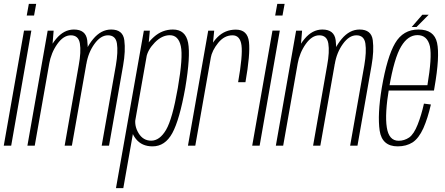

<svg xmlns="http://www.w3.org/2000/svg" viewBox="-22 -755 2308 995"><path d="M-2.5 0H36L140.5 -596.5H102.5ZM127.5 -735 116.5 -674.5H154.5L165.5 -735Z M120 0H158L249.5 -518L256 -596H225ZM313 0H350.5L424 -415.5Q437.5 -492 430 -547Q422.5 -602 361 -602Q309 -602 268.5 -553.2Q228 -504.5 217 -443.5L232.5 -423Q243 -482 275 -527Q307 -572 345 -572Q385 -572 392 -529.5Q399 -487 386 -416.5ZM505 0H543L616 -415.5Q629.5 -491.5 622.2 -546.8Q615 -602 554 -602Q502 -602 461 -553Q420 -504 409 -443.5L425.5 -423Q435 -482 467.2 -527Q499.5 -572 537.5 -572Q577.5 -572 584 -529.5Q590.5 -487 578.5 -416.5Z M579 220H617L747 -515L754.5 -596H723.5ZM768.5 3.5Q833.5 3.5 871 -65.2Q908.5 -134 938 -299Q966 -465 952.8 -533.5Q939.5 -602 874 -602Q819 -602 775.8 -563.8Q732.5 -525.5 725.5 -484.5L736 -455.5Q743 -496.5 780 -534.5Q817 -572.5 858 -572.5Q902.5 -572.5 915 -516.2Q927.5 -460 899.5 -299Q871.5 -138 838.5 -82Q805.5 -26 761.5 -26Q720 -26 696.5 -64.2Q673 -102.5 680.5 -144L659.5 -114Q652 -73 682.5 -34.8Q713 3.5 768.5 3.5Z M1212 -329H1250Q1275.5 -474 1268.2 -537.8Q1261 -601.5 1200 -601.5Q1144.5 -601.5 1105.2 -562.5Q1066 -523.5 1057 -469.5L1069.5 -453Q1077 -494 1108.8 -533Q1140.5 -572 1183 -572Q1222.5 -572 1229.5 -520Q1236.5 -468 1212 -329ZM952 0H990L1079 -504.5L1088 -596H1057Z M1285 0H1323.5L1428 -596.5H1390ZM1415 -735 1404 -674.5H1442L1453 -735Z M1407.5 0H1445.5L1537 -518L1543.5 -596H1512.5ZM1600.5 0H1638L1711.5 -415.5Q1725 -492 1717.5 -547Q1710 -602 1648.5 -602Q1596.5 -602 1556 -553.2Q1515.5 -504.5 1504.5 -443.5L1520 -423Q1530.5 -482 1562.5 -527Q1594.5 -572 1632.5 -572Q1672.5 -572 1679.5 -529.5Q1686.5 -487 1673.5 -416.5ZM1792.5 0H1830.5L1903.5 -415.5Q1917 -491.5 1909.8 -546.8Q1902.5 -602 1841.5 -602Q1789.5 -602 1748.5 -553Q1707.5 -504 1696.5 -443.5L1713 -423Q1722.5 -482 1754.8 -527Q1787 -572 1825 -572Q1865 -572 1871.5 -529.5Q1878 -487 1866 -416.5Z M2039 3.5 2044 -25.5Q1993 -25.5 1982.5 -95Q1971.5 -164.5 1994.5 -300.5Q2021 -455.5 2057 -514.5Q2092 -573 2141.5 -573Q2192.5 -573 2206 -515Q2217.5 -458.5 2193 -313.5H1990.5L1986 -286H2227Q2228.5 -294 2229.5 -301Q2258 -463.5 2243 -533Q2228 -602 2146.5 -602Q2067 -602 2025.5 -531Q1984 -460.5 1956.5 -300Q1933.5 -160.5 1945.5 -78Q1958 3.5 2039 3.5ZM2044 -25.5 2039 3.5Q2083.5 3.5 2116 -17Q2148 -38 2172 -90.5Q2195 -143 2211 -213.5L2175 -218Q2162 -159 2142.5 -109.5Q2123 -60 2098.5 -42.5Q2073 -25.5 2044 -25.5ZM2111.5 -615H2136.5L2199.5 -678.5H2166.5Z"/></svg>

Font: Anybody Condensed ExtraLight
Style: Italic
Weight: 250
Width: 3
Italic angle: -10°
Version: Version 1.113;gftools[0.9.25]